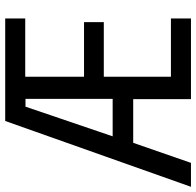

<svg xmlns="http://www.w3.org/2000/svg" viewBox="-30 -726 754 738"><g transform="rotate(-90 347.0 -357.0)"><path d="M645 0H335V-222H167L90 0H-2L251 -714H645V-637H421V-411H631V-335H421V-77H645ZM192 -301H336V-636H306Z"/></g></svg>

Font: Noto Sans Thai Looped Condensed
Style: Regular
Weight: 400
Width: 3
Designer: Sasikarn Vongin, Ben Mitchell
Foundry: The Fontpad Ltd
Version: Version 1.001; ttfautohint (v1.8.4.7-5d5b)